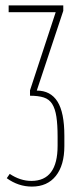

<svg xmlns="http://www.w3.org/2000/svg" viewBox="-20 -515 303 710"><path d="M98 175Q48 175 5 144L16 128Q55 154 96 154Q193 154 193 24V-9Q193 -54 188.5 -83.5Q184 -113 173 -130.5Q162 -148 142 -154.5Q122 -161 91 -161V-181L186 -470H12V-495H214V-475L116 -180Q167 -180 192.5 -139.5Q218 -99 218 -13V25Q218 96 186.5 135.5Q155 175 98 175Z"/></svg>

Font: Moniqa Thin Paragraph
Style: Regular
Weight: 100
Designer: Rajesh Rajput
Foundry: Rajesh Rajput
Version: Version 1.000